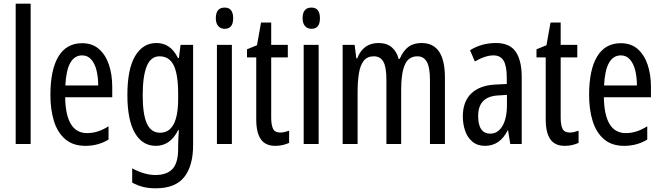

<svg xmlns="http://www.w3.org/2000/svg" viewBox="-20 -780 3586 1040"><path d="M146 0H65V-760H146Z M425 -546Q480 -546 516 -514.5Q552 -483 570 -429.5Q588 -376 588 -309V-253H333Q336 -59 452 -59Q481 -59 509.5 -68Q538 -77 568 -96V-24Q512 10 443 10Q375 10 333 -26.5Q291 -63 272 -125Q253 -187 253 -265Q253 -402 296.5 -474Q340 -546 425 -546ZM425 -480Q384 -480 361 -440Q338 -400 334 -317H512Q512 -361 503 -398Q494 -435 474.5 -457.5Q455 -480 425 -480Z M827 -547Q865 -547 893.5 -528Q922 -509 944 -466H949L958 -537H1026V6Q1026 118 978 179Q930 240 823 240Q786 240 755.5 232.5Q725 225 696 209V132Q764 168 821 168Q883 168 914 135.5Q945 103 945 25V9Q945 -8 946 -29.5Q947 -51 949 -75H945Q902 10 824 10Q751 10 710.5 -60Q670 -130 670 -266Q670 -406 712 -476.5Q754 -547 827 -547ZM844 -475Q797 -475 775 -421.5Q753 -368 753 -265Q753 -159 776 -110Q799 -61 847 -61Q945 -61 945 -245V-270Q945 -377 921 -426Q897 -475 844 -475Z M1197 -739Q1243 -739 1243 -681Q1243 -624 1197 -624Q1175 -624 1162 -639Q1149 -654 1149 -681Q1149 -739 1197 -739ZM1236 -537V0H1155V-537Z M1498 -62Q1510 -62 1522 -65Q1534 -68 1546 -72V-6Q1530 1 1512 5.5Q1494 10 1471 10Q1418 10 1393 -25.5Q1368 -61 1368 -133V-469H1318V-513L1372 -535L1394 -658H1449V-537H1539V-469H1449V-143Q1449 -103 1459 -82.5Q1469 -62 1498 -62Z M1667 -739Q1713 -739 1713 -681Q1713 -624 1667 -624Q1645 -624 1632 -639Q1619 -654 1619 -681Q1619 -739 1667 -739ZM1706 -537V0H1625V-537Z M2264 -547Q2390 -547 2390 -360V0H2309V-345Q2309 -415 2292 -445Q2275 -475 2241 -475Q2193 -475 2173 -429.5Q2153 -384 2153 -296V0H2073V-348Q2073 -417 2056.5 -446Q2040 -475 2005 -475Q1969 -475 1950 -450.5Q1931 -426 1924 -382Q1917 -338 1917 -281V0H1836V-537H1901L1910 -464H1915Q1947 -547 2030 -547Q2076 -547 2103 -523Q2130 -499 2139 -461H2145Q2164 -505 2192 -526Q2220 -547 2264 -547Z M2666 -547Q2742 -547 2774 -499Q2806 -451 2806 -362V0H2744L2732 -74H2730Q2688 10 2607 10Q2566 10 2539 -12.5Q2512 -35 2499.5 -71.5Q2487 -108 2487 -150Q2487 -230 2533 -274Q2579 -318 2664 -322L2725 -325V-360Q2725 -422 2708 -451Q2691 -480 2653 -480Q2609 -480 2552 -447L2526 -508Q2589 -547 2666 -547ZM2678 -263Q2570 -257 2570 -152Q2570 -103 2587 -79.5Q2604 -56 2635 -56Q2677 -56 2701.5 -97.5Q2726 -139 2726 -212V-266Z M3066 -62Q3078 -62 3090 -65Q3102 -68 3114 -72V-6Q3098 1 3080 5.5Q3062 10 3039 10Q2986 10 2961 -25.5Q2936 -61 2936 -133V-469H2886V-513L2940 -535L2962 -658H3017V-537H3107V-469H3017V-143Q3017 -103 3027 -82.5Q3037 -62 3066 -62Z M3343 -546Q3398 -546 3434 -514.5Q3470 -483 3488 -429.5Q3506 -376 3506 -309V-253H3251Q3254 -59 3370 -59Q3399 -59 3427.5 -68Q3456 -77 3486 -96V-24Q3430 10 3361 10Q3293 10 3251 -26.5Q3209 -63 3190 -125Q3171 -187 3171 -265Q3171 -402 3214.5 -474Q3258 -546 3343 -546ZM3343 -480Q3302 -480 3279 -440Q3256 -400 3252 -317H3430Q3430 -361 3421 -398Q3412 -435 3392.5 -457.5Q3373 -480 3343 -480Z"/></svg>

Font: Noto Sans Khmer UI ExtraCondensed
Style: Regular
Weight: 400
Width: 2
Designer: Danh Hong and the Monotype Design Team
Foundry: Monotype Imaging Inc.
Version: Version 2.002; ttfautohint (v1.8.4.7-5d5b)